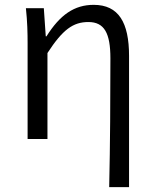

<svg xmlns="http://www.w3.org/2000/svg" viewBox="-20 -574 639 793"><path d="M431 199H513V-343C513 -481 470 -554 367 -554C287 -554 228 -513 172 -424H169L161 -540H87C93 -484 94 -438 94 -395V0H176V-355C239 -452 282 -483 345 -483C411 -483 436 -437 436 -333C436 -172 435 22 431 199Z"/></svg>

Font: ChiuKong Gothic CL Normal
Style: Regular
Weight: 350
Designer: Ryoko NISHIZUKA 西塚涼子 (kana, bopomofo & ideographs); Paul D. Hunt (Latin, Greek & Cyrillic); Sandoll Communications 산돌커뮤니
Foundry: Adobe
Version: Version 1.300